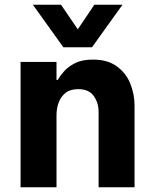

<svg xmlns="http://www.w3.org/2000/svg" viewBox="-20 -792 651 812"><path d="M248 -592 119 -772H238L309 -668L379 -772H498L369 -592ZM67 0V-530H219V-454H224Q233 -470 250.5 -490Q268 -510 297.5 -525Q327 -540 373 -540Q435 -540 474 -511.5Q513 -483 531 -438.5Q549 -394 549 -345V0H397V-319Q397 -357 376.5 -386Q356 -415 311 -415Q277 -415 257 -399Q237 -383 228 -358Q219 -333 219 -305V0Z"/></svg>

Font: Be Vietnam Pro
Style: Bold
Weight: 700
Designer: Lam Bao, Tony Le, Vietanh Nguyen
Foundry: Yellow Type Foundry
Version: Version 1.002; ttfautohint (v1.8.3)